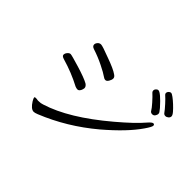

<svg xmlns="http://www.w3.org/2000/svg" viewBox="-145 -1036 1289 1289"><g transform="rotate(45 500.0 -391.5)"><path d="M390 -401Q408 -389 408 -373L406 -363Q404 -353 397 -343.5Q390 -334 380 -334Q370 -334 358 -339Q271 -385 174 -413Q149 -420 149 -433Q149 -446 159.5 -458Q170 -470 180.5 -470Q191 -470 273.5 -445Q356 -420 390 -401ZM231 -96 244 -94H251Q273 -94 289 -100Q474 -157 707 -354Q817 -447 866 -505Q891 -534 902 -534Q913 -534 913 -522Q913 -510 884 -468Q817 -370 676 -250Q507 -108 309 -28Q289 -20 279 -20Q252 -20 224 -65Q213 -84 213 -90Q213 -96 220 -96ZM267 -604Q246 -611 246 -627Q246 -638 255.5 -649Q265 -660 279.5 -660Q294 -660 372 -630Q454 -601 484 -579Q499 -569 499 -556Q499 -543 489.5 -527Q480 -511 468.5 -511Q457 -511 442 -522.5Q427 -534 375 -560Q323 -586 267 -604ZM769 -715Q791 -715 860 -638Q874 -621 877.5 -615Q881 -609 881 -601.5Q881 -594 874 -582.5Q867 -571 852.5 -571Q838 -571 831 -584Q824 -597 797.5 -627Q771 -657 751 -675Q745 -681 745 -690Q745 -699 752.5 -707Q760 -715 769 -715ZM906 -633Q892 -653 865.5 -682Q839 -711 828 -720Q817 -729 817 -738Q817 -747 825 -755Q833 -763 841 -763Q849 -763 866.5 -750Q884 -737 904.5 -718Q925 -699 940 -681.5Q955 -664 955 -653Q955 -642 945 -633.5Q935 -625 924 -625Q913 -625 906 -633Z"/></g></svg>

Font: LXGW Bright GB
Style: Regular
Weight: 400
Designer: Christian Thalmann (Catharsis Fonts)
Foundry: LXGW / Christian Thalmann (Catharsis Fonts) / Fontworks Inc.
Version: Version 5.510